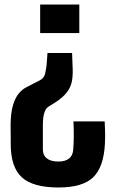

<svg xmlns="http://www.w3.org/2000/svg" viewBox="-20 -620 513 851"><path d="M239.5 211Q126 211 76.8 166Q27.5 121 27.5 18Q27.5 2.5 27.5 -11.8Q27.5 -26 27.2 -39.5Q27 -53 27 -66Q27.5 -120.5 37.5 -153.5Q47.5 -186.5 62.5 -204.8Q77.5 -223 94.8 -232.2Q112 -241.5 127 -249L152 -261.5Q175 -272.5 179.5 -291.8Q184 -311 186.5 -331L190.5 -385H299.5L301.5 -331Q304 -293 299.5 -264Q295 -235 276.2 -210.5Q257.5 -186 218 -161.5L199 -150Q186 -142.5 180 -129.5Q174 -116.5 172 -99.8Q170 -83 170 -66V43.5Q170 68.5 187.8 82.2Q205.5 96 238.5 96Q270 96 286.5 82.2Q303 68.5 304.5 43.5Q307 12 307 -21.2Q307 -54.5 305.5 -82H444Q445 -58.5 445.5 -43.2Q446 -28 446 -14.2Q446 -0.5 445 18Q439.5 121 392.8 166Q346 211 239.5 211ZM158 -473.5V-600H331.5V-473.5Z"/></svg>

Font: Big Shoulders
Style: Bold
Weight: 700
Designer: Patric King
Foundry: XO Type Co
Version: Version 2.002